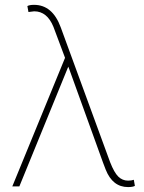

<svg xmlns="http://www.w3.org/2000/svg" viewBox="-20 -761 587 784"><path d="M119.1 -741.2Q194.3 -741.2 228 -649.4L429.7 -98.6Q446.3 -56.2 463.1 -39.8Q480 -23.4 502.9 -23.4Q517.1 -23.4 526.4 -26.9L530.8 -2Q522 2.9 502.9 2.9Q439.9 2.9 411.6 -68.4L400.4 -97.7L263.2 -477.5L258.8 -488.8L59.1 0H30.3L245.6 -524.9L198.2 -651.4Q172.4 -714.8 119.6 -714.8L96.2 -711.9L91.8 -736.3Q100.6 -741.2 119.1 -741.2Z"/></svg>

Font: Roboto Thin
Style: Regular
Weight: 250
Designer: Google
Version: Version 2.134; 2016